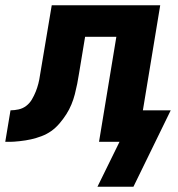

<svg xmlns="http://www.w3.org/2000/svg" viewBox="-57 -540 677 731"><path d="M451 171H314L398 0H320L386 -400H267L244 -261Q241 -241 237 -221Q233 -201 228 -181.5Q223 -162 215 -142.5Q207 -123 195.5 -105Q184 -87 169.5 -70Q155 -53 138 -41Q121 -29 101 -21.5Q81 -14 61 -9.5Q41 -5 17.5 -2.5Q-6 0 -19 0H-37L-17 -120Q-2 -120 14 -123.5Q30 -127 43 -137Q56 -147 64.5 -161.5Q73 -176 79 -191Q85 -206 89 -221.5Q93 -237 95 -252L140 -520H553L487 -120H593Z"/></svg>

Font: Iosevka Aile Heavy
Style: Italic
Weight: 900
Italic angle: -9°
Designer: Belleve Invis
Foundry: Belleve Invis
Version: Version 31.1.0; ttfautohint (v1.8.4)